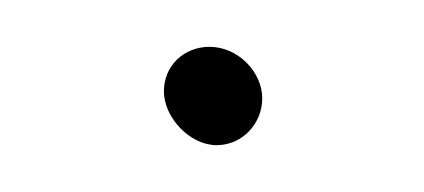

<svg xmlns="http://www.w3.org/2000/svg" viewBox="-20 -111 181 82"><path d="M50 -72C50 -60.9 61 -49 72.5 -49C83.5 -49 92 -58.2 92 -69C92 -80.3 81.6 -91 69.5 -91C58.5 -91 50 -82.9 50 -72Z"/></svg>

Font: Just Breathe
Style: Regular
Weight: 400
Foundry: Cannot Into Space Fonts
Version: Version 0.72